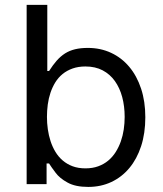

<svg xmlns="http://www.w3.org/2000/svg" viewBox="-20 -747 661 779"><path d="M88.1 -727.3H171.9V-458.8H179Q194.6 -483.3 210.2 -501.1Q225.9 -518.8 244.1 -530.4Q262.4 -541.9 284.8 -547.2Q307.2 -552.6 336.6 -552.6Q387.8 -552.6 430.6 -532.7Q473.4 -512.8 504.3 -476Q535.2 -439.3 552.4 -387.4Q569.6 -335.6 569.6 -271.3Q569.6 -206.3 552.6 -154.1Q535.5 -101.9 504.8 -65.2Q474.1 -28.4 431.6 -8.5Q389.2 11.4 338.1 11.4Q285.5 11.4 253.9 -6.4Q221.9 -23.8 205.3 -46.5Q196.7 -57.9 190.2 -67.1Q183.6 -76.3 179 -83.8H169V0H88.1ZM326.7 -63.9Q355.5 -63.9 378.4 -72.3Q401.3 -80.6 419 -95.3Q436.8 -110.1 449.4 -130.1Q462 -150.2 470.2 -173.3Q478.3 -196.4 482.1 -221.8Q485.8 -247.2 485.8 -272.7Q485.8 -315.7 475.9 -353Q465.9 -390.3 446.2 -418Q426.5 -445.7 396.7 -461.5Q366.8 -477.3 326.7 -477.3Q297.6 -477.3 274.5 -469.1Q251.4 -460.9 234 -446.7Q216.6 -432.5 204.5 -413Q192.5 -393.5 184.8 -370.7Q177.2 -348 173.8 -323Q170.5 -297.9 170.5 -272.7Q170.5 -247.9 174 -222.7Q177.6 -197.4 185.2 -174.2Q192.8 -150.9 204.9 -130.9Q217 -110.8 234.4 -95.9Q251.8 -81 274.7 -72.4Q297.6 -63.9 326.7 -63.9Z"/></svg>

Font: Inter P
Style: Regular
Weight: 400
Designer: Rasmus Andersson
Foundry: rsms
Version: Version 3.018;git-588b23468